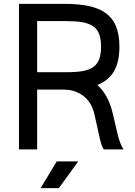

<svg xmlns="http://www.w3.org/2000/svg" viewBox="-20 -772 700 992"><path d="M562 -188C548 -248 521 -299 483 -333C558 -363 597 -422 597 -531C597 -704 496 -752 312 -752H78V0H172V-309H312C368 -309 446 -280 468 -181L492 -73C499 -41 505 -17 516 0H618C606 -20 596 -43 587 -82ZM172 -663H322C451 -663 502 -637 502 -532C502 -427 456 -399 325 -399H172ZM284 200 384 62H273L190 200Z"/></svg>

Font: Hibana SubMedium
Style: Regular
Weight: 500
Width: 6
Designer: pygmalion
Foundry: ybstudio
Version: Version 0.930;hotconv 1.0.109;makeotfexe 2.5.65596